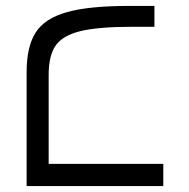

<svg xmlns="http://www.w3.org/2000/svg" viewBox="-20 -629 640 649"><path d="M417 -609H502V-538.5H429Q312.5 -538.5 252 -523.8Q191.5 -509 168 -474.8Q144.5 -440.5 144.5 -376.5V-75H532V0H70V-385Q70 -470.5 100 -518.2Q130 -566 204.5 -587.5Q279 -609 417 -609Z"/></svg>

Font: JuliaMono Light
Style: Regular
Weight: 300
Monospace: yes
Designer: cormullion
Foundry: corm
Version: Version 0.054; ttfautohint (v1.8.4)